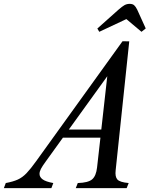

<svg xmlns="http://www.w3.org/2000/svg" viewBox="-126 -976 778 996"><path d="M150.5 -26.5 140.5 0H-106L-96 -26.5Q-58 -33.5 -33.8 -44.5Q-9.5 -55.5 11.8 -77.8Q33 -100 62 -140.5L509.5 -762L544.5 -761.5L474 -93Q470 -59.5 482.8 -45Q495.5 -30.5 541.5 -26.5L531 0H267L277.5 -26.5Q331 -28 351.8 -45.5Q372.5 -63 377.5 -107L395 -262H200.5L111.5 -138.5Q93.5 -114 86.2 -99.8Q79 -85.5 79 -74Q79 -57.5 95.2 -45.5Q111.5 -33.5 150.5 -26.5ZM231 -304H399.5L430.5 -580.5ZM389 -811 379 -828 489.5 -926.5Q506.5 -941.5 519 -948.8Q531.5 -956 546.5 -956Q561.5 -956 569.5 -949.2Q577.5 -942.5 585.5 -926.5L630 -828.5L608 -811L529.5 -877Z"/></svg>

Font: Libre Caslon Condensed Medium Italic
Style: Regular
Weight: 500
Italic angle: -22.583°
Designer: Pablo Impallari, Rodrigo Fuenzalida, Katja Schimmel, Ertekin Erdin
Foundry: Pablo Impallari, Rodrigo Fuenzalida
Version: Version 2.000; ttfautohint (v1.8.4.7-5d5b);gftools[0.9.33]